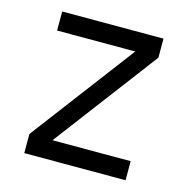

<svg xmlns="http://www.w3.org/2000/svg" viewBox="-83 -600 667 681"><g transform="rotate(15 250.0 -260.0)"><path d="M64 0V-70L351 -450H64V-520H436V-450L149 -70H436V0Z"/></g></svg>

Font: HulyMono
Style: Regular
Weight: 400
Monospace: yes
Designer: Belleve Invis
Foundry: Belleve Invis
Version: Version 33.2.5; ttfautohint (v1.8.4)